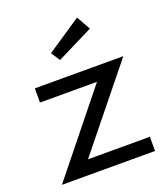

<svg xmlns="http://www.w3.org/2000/svg" viewBox="-131 -801 780 894"><g transform="rotate(-20 259.0 -354.0)"><path d="M483.4 0H22L339.4 -395H57.1V-465.3H495.6L176.8 -70.3H483.4ZM183.6 -593.3 354.5 -708 393.1 -639.2 212.9 -549.3Z"/></g></svg>

Font: Spartan MB Med
Style: Regular
Weight: 500
Designer: Matt Bailey, Mirko Velimirovic
Foundry: Matt Bailey
Version: Version 1.005